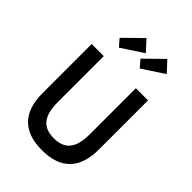

<svg xmlns="http://www.w3.org/2000/svg" viewBox="-321 -1300 1464 1464"><g transform="rotate(45 411.0 -568.0)"><path d="M411 16Q260.5 16 184 -62Q107.5 -140 107.5 -293.5V-825H238V-329Q238 -216.5 279.8 -164.5Q321.5 -112.5 411 -112.5Q500.5 -112.5 542.2 -164.5Q584 -216.5 584 -329V-825H715V-293.5Q715 -140 638.5 -62Q562 16 411 16ZM498.5 -952 449.5 -1009 595.5 -1152.5 674.5 -1067.5ZM274 -952 224.5 -1009 371 -1152.5 449 -1067.5Z"/></g></svg>

Font: Spartan Thin SemiBold
Style: Regular
Weight: 600
Version: Version 1.004